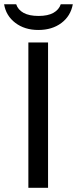

<svg xmlns="http://www.w3.org/2000/svg" viewBox="-42 -889 365 909"><path d="M92.3 0V-688H185.5V0ZM139.6 -747.1Q74.7 -747.1 30.5 -780.8Q-13.7 -814.5 -22.5 -868.7H34.7Q43 -842.8 69.6 -828.1Q96.2 -813.5 140.6 -813.5Q185.1 -813.5 211.2 -828.4Q237.3 -843.3 245.6 -868.7H302.7Q292.5 -813 248.5 -780Q204.6 -747.1 139.6 -747.1Z"/></svg>

Font: Arial
Style: Regular
Weight: 400
Designer: Steve Matteson
Foundry: Ascender Corporation
Version: Version 2.00.3